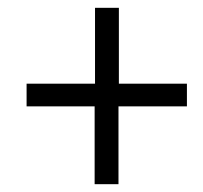

<svg xmlns="http://www.w3.org/2000/svg" viewBox="-20 -574 520 491"><path d="M222 -103H283V-302H458V-360H284V-554H223V-360H48V-302H222Z"/></svg>

Font: Source Sans Pro
Style: Italic
Weight: 400
Italic angle: -11°
Designer: Paul D. Hunt
Foundry: Adobe Systems Incorporated
Version: Version 3.006;hotconv 1.0.111;makeotfexe 2.5.65597